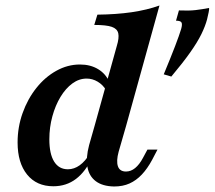

<svg xmlns="http://www.w3.org/2000/svg" viewBox="-20 -661 775 693"><path d="M598.4 -384.7 571 -392.7Q596.8 -454.8 612.1 -494.8Q627.4 -534.7 633.9 -556.5Q638.7 -573.4 635.1 -579.8Q631.5 -586.3 615.3 -586.3L625.8 -623.4Q662.1 -621.8 685.9 -624.6Q709.7 -627.4 734.7 -632.3Q735.5 -628.2 733.1 -616.5Q730.6 -604.8 727.4 -591.1Q721 -566.9 706.9 -537.9Q692.7 -508.9 666.5 -471.8Q640.3 -434.7 598.4 -384.7ZM172.6 11.3Q112.1 11.3 77.8 -31Q43.5 -73.4 43.5 -146.8Q43.5 -202.4 61.7 -253.2Q79.8 -304 111.3 -343.5Q142.7 -383.1 183.5 -405.6Q224.2 -428.2 268.5 -428.2Q306.5 -428.2 334.3 -411.3Q362.1 -394.4 374.2 -365.3L362.9 -335.5Q351.6 -354.8 332.7 -366.1Q313.7 -377.4 292.7 -377.4Q265.3 -377.4 241.1 -359.7Q216.9 -341.9 198.4 -311.3Q179.8 -280.6 169 -241.1Q158.1 -201.6 158.1 -158.1Q158.1 -105.6 175.4 -77.8Q192.7 -50 225 -50Q247.6 -50 267.7 -64.5Q287.9 -79 304.8 -107.3L312.9 -93.5Q289.5 -41.9 254.4 -15.3Q219.4 11.3 172.6 11.3ZM321.8 -208.1 401.6 -495.2Q410.5 -524.2 406.9 -540.7Q403.2 -557.3 383.5 -564.1Q363.7 -571 320.2 -571L331.5 -608.1Q400 -608.9 455.2 -616.9Q510.5 -625 555.6 -641.1L435.5 -208.1ZM408.1 -112.9Q399.2 -79.8 405.6 -60.9Q412.1 -41.9 434.7 -41.9Q452.4 -41.9 467.7 -54.4Q483.1 -66.9 496 -91.1L512.1 -121H548.4L529 -83.9Q512.1 -52.4 491.9 -31Q471.8 -9.7 447.6 1.2Q423.4 12.1 391.9 12.1Q350 11.3 325.8 -6.9Q301.6 -25 295.6 -58.1Q289.5 -91.1 301.6 -137.1L321.8 -208.1H435.5Z"/></svg>

Font: Playfair 9pt
Style: Bold Italic
Weight: 700
Italic angle: -15.6°
Designer: Claus Eggers Sørensen
Foundry: Claus Eggers Sørensen
Version: Version 2.203